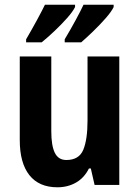

<svg xmlns="http://www.w3.org/2000/svg" viewBox="-20 -786 593 816"><path d="M487 -546V0H382L366 -70H358Q338 -30 303 -10Q268 10 224 10Q146 10 105 -41.5Q64 -93 64 -191V-546H198V-228Q198 -167 213 -136.5Q228 -106 262 -106Q316 -106 334 -149.5Q352 -193 352 -274V-546ZM463 -756Q454 -737 429.5 -709Q405 -681 376 -653Q347 -625 325 -606H255V-619Q279 -659 301.5 -700.5Q324 -742 335 -766H463ZM299 -756Q289 -736 265 -709Q241 -682 212 -654.5Q183 -627 157 -606H91V-619Q115 -660 137 -700.5Q159 -741 171 -766H299Z"/></svg>

Font: Noto Sans Gujarati Condensed
Style: Bold
Weight: 700
Width: 3
Designer: Jelle Bosma - Monotype Design Team, Universal Thirst
Foundry: Monotype Imaging Inc.
Version: Version 2.106; ttfautohint (v1.8.4.7-5d5b)